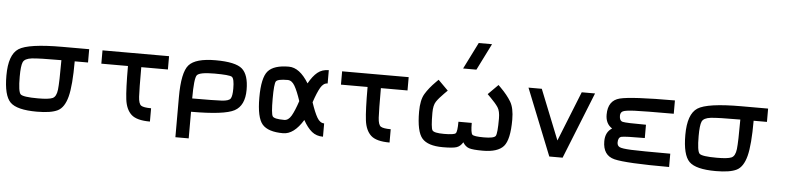

<svg xmlns="http://www.w3.org/2000/svg" viewBox="-57 -1335 7364 1796"><g transform="rotate(5 3625.0 -437.5)"><path d="M312.5 -125Q414.1 -125 449.2 -140.6Q484.4 -156.2 492.2 -222.7Q500 -289.1 500 -500Q289.1 -500 222.7 -492.2Q156.2 -484.4 140.6 -449.2Q125 -414.1 125 -312.5Q125 -171.9 148.4 -148.4Q171.9 -125 312.5 -125ZM750 -500H625Q625 -273.4 597.7 -168Q570.3 -62.5 507.8 -31.2Q445.3 0 312.5 0Q125 0 62.5 -62.5Q0 -125 0 -312.5Q0 -507.8 89.8 -566.4Q179.7 -625 500 -625H750Z M1375 -125V0Q1250 0 1199.2 -46.9Q1148.4 -93.8 1136.7 -187.5Q1125 -281.2 1125 -500H875V-625H1500V-500H1250Q1250 -289.1 1253.9 -222.7Q1257.8 -156.2 1281.2 -140.6Q1304.7 -125 1375 -125Z M2125 -375Q2125 -468.8 2101.6 -484.4Q2078.1 -500 1937.5 -500Q1796.9 -500 1773.4 -468.8Q1750 -437.5 1750 -250Q1960.9 -250 2027.3 -253.9Q2093.8 -257.8 2109.4 -281.2Q2125 -304.7 2125 -375ZM2250 -375Q2250 -226.6 2156.2 -175.8Q2062.5 -125 1750 -125V125H1625V-250Q1625 -484.4 1687.5 -554.7Q1750 -625 1937.5 -625Q2125 -625 2187.5 -570.3Q2250 -515.6 2250 -375Z M3000 -125V0Q2937.5 0 2894.5 -35.2Q2851.6 -70.3 2812.5 -140.6Q2726.6 0 2625 0Q2484.4 0 2429.7 -62.5Q2375 -125 2375 -312.5Q2375 -500 2429.7 -562.5Q2484.4 -625 2625 -625Q2726.6 -625 2812.5 -484.4Q2851.6 -554.7 2894.5 -589.8Q2937.5 -625 3000 -625V-500Q2960.9 -500 2933.6 -453.1Q2906.2 -406.2 2875 -312.5Q2906.2 -218.8 2933.6 -171.9Q2960.9 -125 3000 -125ZM2625 -500Q2531.2 -500 2515.6 -476.6Q2500 -453.1 2500 -312.5Q2500 -171.9 2515.6 -148.4Q2531.2 -125 2625 -125Q2664.1 -125 2691.4 -171.9Q2718.8 -218.8 2750 -312.5Q2718.8 -406.2 2691.4 -453.1Q2664.1 -500 2625 -500Z M3625 -125V0Q3500 0 3449.2 -46.9Q3398.4 -93.8 3386.7 -187.5Q3375 -281.2 3375 -500H3125V-625H3750V-500H3500Q3500 -289.1 3503.9 -222.7Q3507.8 -156.2 3531.2 -140.6Q3554.7 -125 3625 -125Z M4625 -312.5Q4625 -382.8 4601.6 -418Q4578.1 -453.1 4531.2 -500Q4507.8 -523.4 4500 -531.2L4593.8 -625Q4601.6 -617.2 4617.2 -601.6Q4679.7 -539.1 4714.8 -480.5Q4750 -421.9 4750 -312.5Q4750 -125 4695.3 -62.5Q4640.6 0 4500 0Q4406.2 0 4371.1 -11.7Q4335.9 -23.4 4312.5 -62.5Q4289.1 -23.4 4253.9 -11.7Q4218.8 0 4125 0Q3984.4 0 3929.7 -62.5Q3875 -125 3875 -312.5Q3875 -421.9 3910.2 -480.5Q3945.3 -539.1 4007.8 -601.6Q4023.4 -617.2 4031.2 -625L4125 -531.2Q4117.2 -523.4 4093.8 -500Q4046.9 -453.1 4023.4 -418Q4000 -382.8 4000 -312.5Q4000 -171.9 4015.6 -148.4Q4031.2 -125 4125 -125Q4218.8 -125 4234.4 -140.6Q4250 -156.2 4250 -250H4375Q4375 -156.2 4390.6 -140.6Q4406.2 -125 4500 -125Q4593.8 -125 4609.4 -148.4Q4625 -171.9 4625 -312.5ZM4375 -750H4250L4375 -1000H4500Z M5000 -625 5187.5 -156.2 5375 -625H5500L5250 0H5125L4875 -625Z M6250 -500Q5968.8 -500 5882.8 -496.1Q5796.9 -492.2 5773.4 -480.5Q5750 -468.8 5750 -437.5Q5750 -390.6 5781.2 -382.8Q5812.5 -375 6000 -375V-250Q5812.5 -250 5781.2 -242.2Q5750 -234.4 5750 -187.5Q5750 -156.2 5773.4 -144.5Q5796.9 -132.8 5882.8 -128.9Q5968.8 -125 6250 -125V0Q5843.8 0 5734.4 -27.3Q5625 -54.7 5625 -187.5Q5625 -273.4 5687.5 -312.5Q5625 -351.6 5625 -437.5Q5625 -570.3 5734.4 -597.7Q5843.8 -625 6250 -625Z M6687.5 -125Q6789.1 -125 6824.2 -140.6Q6859.4 -156.2 6867.2 -222.7Q6875 -289.1 6875 -500Q6664.1 -500 6597.7 -492.2Q6531.2 -484.4 6515.6 -449.2Q6500 -414.1 6500 -312.5Q6500 -171.9 6523.4 -148.4Q6546.9 -125 6687.5 -125ZM7125 -500H7000Q7000 -273.4 6972.7 -168Q6945.3 -62.5 6882.8 -31.2Q6820.3 0 6687.5 0Q6500 0 6437.5 -62.5Q6375 -125 6375 -312.5Q6375 -507.8 6464.8 -566.4Q6554.7 -625 6875 -625H7125Z"/></g></svg>

Font: CraftyPE
Style: Regular
Weight: 400
Designer: Erek Butcher
Foundry: Haunted Coop
Version: Version 0.018;April 4, 2024;FontCreator 15.0.0.2962 64-bit